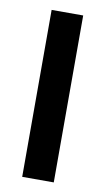

<svg xmlns="http://www.w3.org/2000/svg" viewBox="-69 -587 343 623"><g transform="rotate(10 102.0 -275.0)"><path d="M154 0H50V-550H154Z"/></g></svg>

Font: Edgecutting Lite Medium
Style: Medium
Weight: 500
Designer: RandomMaerks (Nguyen Gia Bao)
Version: Version 1.0